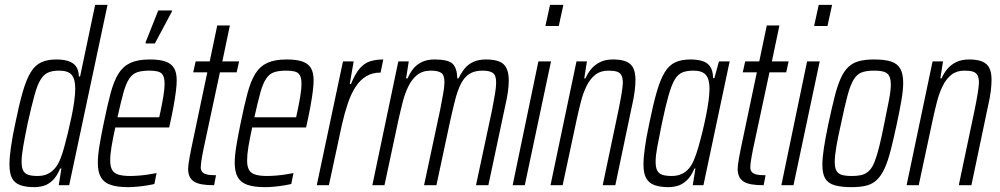

<svg xmlns="http://www.w3.org/2000/svg" viewBox="-20 -763 4120 791"><path d="M122 8Q86 8 63 -0.5Q40 -9 29.5 -29Q19 -49 19 -85Q19 -114 25 -156.5Q31 -199 43 -255Q59 -334 74 -385.5Q89 -437 107 -466Q125 -495 150.5 -506.5Q176 -518 212 -518Q242 -518 262.5 -511Q283 -504 293.5 -489Q304 -474 305 -448H310L372 -743H423L265 0H222L233 -69H228Q214 -36 196.5 -19.5Q179 -3 160 2.5Q141 8 122 8ZM135 -38Q158 -38 175.5 -46Q193 -54 207 -70.5Q221 -87 230 -112Q237 -129 244.5 -156.5Q252 -184 260 -217Q268 -250 275 -283.5Q282 -317 286 -347Q290 -377 290 -398Q290 -438 275 -455Q260 -472 224 -472Q197 -472 179 -464.5Q161 -457 147.5 -435.5Q134 -414 122 -370.5Q110 -327 94 -255Q82 -197 75.5 -159Q69 -121 69 -97Q69 -72 76 -59.5Q83 -47 97.5 -42.5Q112 -38 135 -38Z M507 8Q463 8 435.5 -1.5Q408 -11 395.5 -33Q383 -55 383 -92Q383 -121 389.5 -161Q396 -201 407 -254Q422 -328 435.5 -378.5Q449 -429 468 -459.5Q487 -490 517.5 -504Q548 -518 597 -518Q638 -518 662 -509.5Q686 -501 697 -482.5Q708 -464 708 -432Q708 -413 704.5 -385.5Q701 -358 695 -325Q689 -292 681 -256L677 -238H455Q445 -192 439.5 -159Q434 -126 434 -102Q434 -77 442 -63Q450 -49 468.5 -43.5Q487 -38 516 -38Q532 -38 551.5 -39.5Q571 -41 590.5 -44Q610 -47 625 -50L616 -5Q604 -2 585.5 1Q567 4 546.5 6Q526 8 507 8ZM464 -280H636L641 -303Q647 -331 652.5 -363Q658 -395 658 -418Q658 -442 651 -453.5Q644 -465 630 -468.5Q616 -472 596 -472Q565 -472 545.5 -465.5Q526 -459 512.5 -439Q499 -419 488.5 -381Q478 -343 464 -280ZM580 -584V-589L632 -720H689L688 -715L618 -584Z M862 0Q832 0 812 -3.5Q792 -7 779.5 -15Q767 -23 761 -36Q755 -49 755 -68Q755 -75 756.5 -86.5Q758 -98 761 -114.5Q764 -131 768 -151L834 -465H776L786 -510H844L875 -658H927L896 -510H965L955 -465H886L818 -147Q815 -132 812.5 -118Q810 -104 808.5 -92.5Q807 -81 807 -73Q807 -63 812.5 -55.5Q818 -48 831.5 -44.5Q845 -41 870 -41Z M1071 8Q1027 8 999.5 -1.5Q972 -11 959.5 -33Q947 -55 947 -92Q947 -121 953.5 -161Q960 -201 971 -254Q986 -328 999.5 -378.5Q1013 -429 1032 -459.5Q1051 -490 1081.5 -504Q1112 -518 1161 -518Q1202 -518 1226 -509.5Q1250 -501 1261 -482.5Q1272 -464 1272 -432Q1272 -413 1268.5 -385.5Q1265 -358 1259 -325Q1253 -292 1245 -256L1241 -238H1019Q1009 -192 1003.5 -159Q998 -126 998 -102Q998 -77 1006 -63Q1014 -49 1032.5 -43.5Q1051 -38 1080 -38Q1096 -38 1115.5 -39.5Q1135 -41 1154.5 -44Q1174 -47 1189 -50L1180 -5Q1168 -2 1149.5 1Q1131 4 1110.5 6Q1090 8 1071 8ZM1028 -280H1200L1205 -303Q1211 -331 1216.5 -363Q1222 -395 1222 -418Q1222 -442 1215 -453.5Q1208 -465 1194 -468.5Q1180 -472 1160 -472Q1129 -472 1109.5 -465.5Q1090 -459 1076.5 -439Q1063 -419 1052.5 -381Q1042 -343 1028 -280Z M1285 0 1393 -510H1437L1421 -417H1426Q1443 -459 1462 -481Q1481 -503 1505 -510.5Q1529 -518 1559 -518L1548 -464Q1514 -464 1489 -449Q1464 -434 1445.5 -406Q1427 -378 1413.5 -338.5Q1400 -299 1389 -251L1335 0Z M1514 0 1621 -510H1664L1653 -440H1659Q1668 -461 1681.5 -478.5Q1695 -496 1717 -507Q1739 -518 1770 -518Q1827 -518 1845 -500Q1863 -482 1864 -440H1869Q1879 -461 1893 -479Q1907 -497 1929 -507.5Q1951 -518 1982 -518Q2034 -518 2055 -498Q2076 -478 2076 -431Q2076 -411 2072.5 -385Q2069 -359 2061 -325L1992 0H1941L2007 -309Q2015 -350 2019.5 -377.5Q2024 -405 2024 -423Q2024 -453 2010.5 -462.5Q1997 -472 1968 -472Q1934 -472 1913 -458Q1892 -444 1878.5 -417Q1865 -390 1855 -351Q1845 -312 1834 -262L1778 0H1727L1793 -309Q1801 -350 1806 -378Q1811 -406 1811 -424Q1811 -454 1797.5 -463Q1784 -472 1755 -472Q1721 -472 1699 -454.5Q1677 -437 1662.5 -407.5Q1648 -378 1638.5 -340.5Q1629 -303 1620 -262L1564 0Z M2227 -656 2246 -743H2301L2282 -656ZM2092 0 2198 -510H2250L2142 0Z M2248 0 2355 -510H2398L2387 -440H2392Q2401 -461 2415.5 -478.5Q2430 -496 2452 -507Q2474 -518 2506 -518Q2539 -518 2559.5 -509.5Q2580 -501 2589 -482.5Q2598 -464 2598 -434Q2598 -413 2594.5 -385.5Q2591 -358 2583 -324L2515 0H2463L2528 -309Q2536 -348 2540.5 -375.5Q2545 -403 2546 -421Q2546 -442 2540 -453Q2534 -464 2521 -468Q2508 -472 2486 -472Q2454 -472 2432.5 -455Q2411 -438 2396.5 -408.5Q2382 -379 2372.5 -341.5Q2363 -304 2354 -262L2298 0Z M2734 8Q2699 8 2676 -0.5Q2653 -9 2642 -29Q2631 -49 2631 -85Q2631 -114 2637 -156.5Q2643 -199 2655 -255Q2671 -334 2686 -385.5Q2701 -437 2719 -466Q2737 -495 2762.5 -506.5Q2788 -518 2825 -518Q2850 -518 2871 -512.5Q2892 -507 2904.5 -490.5Q2917 -474 2918 -441H2923L2942 -510H2986L2878 0H2834L2845 -69H2841Q2827 -36 2809 -19.5Q2791 -3 2772 2.5Q2753 8 2734 8ZM2747 -38Q2770 -38 2788 -46Q2806 -54 2819.5 -70.5Q2833 -87 2842 -112Q2849 -129 2857 -156.5Q2865 -184 2873 -216.5Q2881 -249 2888 -283Q2895 -317 2899 -347Q2903 -377 2903 -398Q2903 -438 2887.5 -455Q2872 -472 2837 -472Q2809 -472 2791 -464.5Q2773 -457 2760 -435.5Q2747 -414 2734.5 -370.5Q2722 -327 2707 -255Q2695 -197 2688 -159Q2681 -121 2681 -97Q2681 -72 2688 -59.5Q2695 -47 2710 -42.5Q2725 -38 2747 -38Z M3126 0Q3096 0 3076 -3.5Q3056 -7 3043.5 -15Q3031 -23 3025 -36Q3019 -49 3019 -68Q3019 -75 3020.5 -86.5Q3022 -98 3025 -114.5Q3028 -131 3032 -151L3098 -465H3040L3050 -510H3108L3139 -658H3191L3160 -510H3229L3219 -465H3150L3082 -147Q3079 -132 3076.5 -118Q3074 -104 3072.5 -92.5Q3071 -81 3071 -73Q3071 -63 3076.5 -55.5Q3082 -48 3095.5 -44.5Q3109 -41 3134 -41Z M3334 -656 3353 -743H3408L3389 -656ZM3199 0 3305 -510H3357L3249 0Z M3488 8Q3445 8 3418 0Q3391 -8 3379.5 -28Q3368 -48 3368 -84Q3368 -113 3374.5 -155Q3381 -197 3393 -254Q3407 -319 3418.5 -364.5Q3430 -410 3443.5 -440Q3457 -470 3475 -487Q3493 -504 3518.5 -511Q3544 -518 3581 -518Q3625 -518 3651 -509.5Q3677 -501 3689 -480Q3701 -459 3701 -421Q3701 -393 3694 -351.5Q3687 -310 3675 -254Q3661 -189 3649.5 -144Q3638 -99 3624.5 -69.5Q3611 -40 3593 -22.5Q3575 -5 3550 1.5Q3525 8 3488 8ZM3488 -38Q3514 -38 3531 -42.5Q3548 -47 3561 -60Q3574 -73 3583.5 -97.5Q3593 -122 3602.5 -160Q3612 -198 3623 -254Q3635 -313 3642.5 -351.5Q3650 -390 3650 -414Q3650 -438 3643 -450.5Q3636 -463 3621 -467.5Q3606 -472 3581 -472Q3549 -472 3529.5 -464.5Q3510 -457 3496.5 -434.5Q3483 -412 3471.5 -369Q3460 -326 3445 -254Q3432 -197 3425.5 -158.5Q3419 -120 3419 -95Q3419 -72 3426 -59.5Q3433 -47 3448.5 -42.5Q3464 -38 3488 -38Z M3715 0 3822 -510H3865L3854 -440H3859Q3868 -461 3882.5 -478.5Q3897 -496 3919 -507Q3941 -518 3973 -518Q4006 -518 4026.5 -509.5Q4047 -501 4056 -482.5Q4065 -464 4065 -434Q4065 -413 4061.5 -385.5Q4058 -358 4050 -324L3982 0H3930L3995 -309Q4003 -348 4007.5 -375.5Q4012 -403 4013 -421Q4013 -442 4007 -453Q4001 -464 3988 -468Q3975 -472 3953 -472Q3921 -472 3899.5 -455Q3878 -438 3863.5 -408.5Q3849 -379 3839.5 -341.5Q3830 -304 3821 -262L3765 0Z"/></svg>

Font: Saira ExtraCondensed Light
Style: Italic
Weight: 300
Width: 2
Italic angle: -12°
Designer: Hector Gatti with collaboration of the Omnibus-Type team
Foundry: Omnibus-Type
Version: Version 1.101